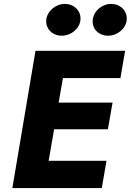

<svg xmlns="http://www.w3.org/2000/svg" viewBox="-20 -959 666 979"><path d="M453 -859C447 -813 483 -777 530 -777C576 -776 621 -811 626 -856C631 -903 595 -938 548 -939C502 -940 458 -904 453 -859ZM216 -859C211 -813 247 -777 294 -777C340 -776 385 -811 390 -856C395 -903 359 -938 312 -939C266 -940 221 -904 216 -859ZM161 -700 43 0H499L523 -139H228L256 -300H530L554 -436H279L301 -561H594L618 -700H271Z"/></svg>

Font: Jost*
Style: Bold Italic
Weight: 700
Italic angle: -10°
Version: Version 3.7